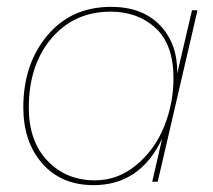

<svg xmlns="http://www.w3.org/2000/svg" viewBox="-20 -530 622 560"><path d="M253 10Q159 10 103.5 -53Q48 -116 48 -217Q48 -343 118 -426.5Q188 -510 304 -510Q395 -510 446.5 -456.5Q498 -403 497 -316L540 -500H556L440 0H424L453 -126Q389 10 253 10ZM257 -4Q324 -4 378 -49Q432 -94 459 -161.5Q486 -229 486 -302Q486 -400 434 -448Q382 -496 303 -496Q196 -496 130 -418Q64 -340 64 -216Q64 -118 118.5 -61Q173 -4 257 -4Z"/></svg>

Font: Elaine Sans Thin
Style: Italic
Weight: 250
Italic angle: -13°
Designer: Wei Huang
Foundry: Wei Huang
Version: Version 2.001;December 24, 2019;FontCreator 12.0.0.2547 64-b